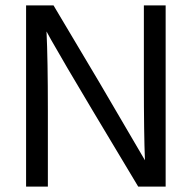

<svg xmlns="http://www.w3.org/2000/svg" viewBox="-20 -694 713 714"><path d="M158 0H77V-674H179L348 -390L519 -98Q515 -195 515 -389V-674H596V0H494L325 -282Q274 -367 231 -440.5Q188 -514 170 -546L153 -577Q158 -473 158 -284Z"/></svg>

Font: Hind Guntur
Style: Regular
Weight: 400
Designer: Manushi Parikh, Hitesh Malaviya
Foundry: Indian Type Foundry
Version: Version 1.002;PS 1.0;hotconv 1.0.86;makeotf.lib2.5.63406; tt